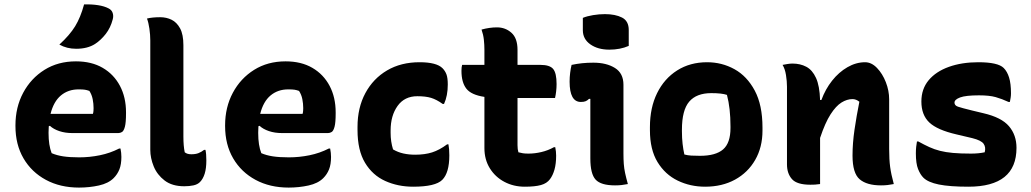

<svg xmlns="http://www.w3.org/2000/svg" viewBox="-20 -834 4670 870"><path d="M324 -556Q395 -556 445.5 -526.5Q496 -497 523.5 -445Q551 -393 551 -325V-320Q551 -279 546 -260Q541 -241 533 -236Q525 -231 516 -231H308Q275 -231 248.5 -240Q222 -249 206 -264L201 -262Q200 -249 200 -234V-231Q200 -203 203.5 -180.5Q207 -158 214 -140Q237 -130 266.5 -125.5Q296 -121 339 -121Q386 -121 432.5 -130.5Q479 -140 520 -161H526Q528 -151 529 -141.5Q530 -132 530 -123Q530 -89 521 -66.5Q512 -44 495 -27Q471 -3 428 6.5Q385 16 338 16Q253 16 188 -19Q123 -54 86.5 -116.5Q50 -179 50 -263V-266Q50 -348 85 -413.5Q120 -479 181.5 -517.5Q243 -556 324 -556ZM336 -429Q289 -429 256 -401.5Q223 -374 209 -318H401Q403 -324 403.5 -331.5Q404 -339 404 -344Q404 -364 400 -384.5Q396 -405 385 -422Q374 -426 364.5 -427.5Q355 -429 336 -429ZM361 -814Q396 -815 424.5 -810.5Q453 -806 472 -796Q486 -789 490.5 -775.5Q495 -762 491 -747Q481 -708 459 -680Q437 -652 411 -635Q377 -613 325 -613Q283 -613 249 -632Q296 -675 320.5 -715Q345 -755 361 -814Z M661 -651Q661 -676 657 -704Q653 -732 646 -750Q670 -756 706 -756Q734 -756 757.5 -744.5Q781 -733 796 -705.5Q811 -678 811 -629V-215Q811 -173 817 -144Q822 -140 829 -137.5Q836 -135 847 -135Q866 -135 879 -140Q892 -145 905 -155H911Q915 -138 915 -107Q915 -71 907.5 -47Q900 -23 886 -9Q875 2 856.5 6Q838 10 815 10Q760 10 726 -16Q692 -42 676.5 -80Q661 -118 661 -155Z M1274 -556Q1345 -556 1395.5 -526.5Q1446 -497 1473.5 -445Q1501 -393 1501 -325V-320Q1501 -279 1496 -260Q1491 -241 1483 -236Q1475 -231 1466 -231H1258Q1225 -231 1198.5 -240Q1172 -249 1156 -264L1151 -262Q1150 -249 1150 -234V-231Q1150 -203 1153.5 -180.5Q1157 -158 1164 -140Q1187 -130 1216.5 -125.5Q1246 -121 1289 -121Q1336 -121 1382.5 -130.5Q1429 -140 1470 -161H1476Q1478 -151 1479 -141.5Q1480 -132 1480 -123Q1480 -89 1471 -66.5Q1462 -44 1445 -27Q1421 -3 1378 6.5Q1335 16 1288 16Q1203 16 1138 -19Q1073 -54 1036.5 -116.5Q1000 -179 1000 -263V-266Q1000 -348 1035 -413.5Q1070 -479 1131.5 -517.5Q1193 -556 1274 -556ZM1286 -429Q1239 -429 1206 -401.5Q1173 -374 1159 -318H1351Q1353 -324 1353.5 -331.5Q1354 -339 1354 -344Q1354 -364 1350 -384.5Q1346 -405 1335 -422Q1324 -426 1314.5 -427.5Q1305 -429 1286 -429Z M1881 -552Q1958 -552 1985 -525Q1997 -513 2003 -497Q2009 -481 2009 -451Q2009 -400 1992 -363H1986Q1958 -383 1933.5 -390.5Q1909 -398 1871 -398Q1813 -398 1781.5 -354Q1750 -310 1750 -243V-232Q1750 -192 1761 -157Q1783 -144 1808 -138.5Q1833 -133 1861 -133Q1905 -133 1938 -143.5Q1971 -154 2006 -180H2012Q2016 -160 2016 -130Q2016 -51 1984 -19Q1953 12 1852 12Q1783 12 1725.5 -14Q1668 -40 1634 -96.5Q1600 -153 1600 -245V-259Q1600 -346 1635.5 -412Q1671 -478 1734 -515Q1797 -552 1881 -552Z M2496 -167Q2498 -157 2499 -147.5Q2500 -138 2500 -129Q2500 -92 2492.5 -65.5Q2485 -39 2472 -22Q2458 -3 2431 4.5Q2404 12 2358 12Q2307 12 2265.5 -10Q2224 -32 2199.5 -71.5Q2175 -111 2175 -163V-395Q2115 -404 2093 -432.5Q2071 -461 2071 -513Q2071 -530 2074 -540H2175V-608Q2175 -631 2172.5 -654Q2170 -677 2162 -700Q2180 -705 2197.5 -707.5Q2215 -710 2232 -710Q2270 -710 2297.5 -685.5Q2325 -661 2325 -608V-540H2429Q2471 -540 2486.5 -521.5Q2502 -503 2502 -453Q2502 -436 2500 -419.5Q2498 -403 2495 -390H2325V-176Q2325 -157 2329 -144Q2340 -141 2349.5 -139.5Q2359 -138 2375 -138Q2403 -138 2433 -145Q2463 -152 2490 -167Z M2655 -116V-386H2649Q2642 -379 2634 -375.5Q2626 -372 2612 -372Q2561 -372 2561 -464Q2561 -484 2563.5 -504Q2566 -524 2570 -540Q2594 -545 2617.5 -547.5Q2641 -550 2669 -550Q2728 -550 2766.5 -526Q2805 -502 2805 -450V-139Q2805 -112 2806.5 -91.5Q2808 -71 2812.5 -50Q2817 -29 2825 0Q2810 3 2796.5 4.5Q2783 6 2767 6Q2703 6 2679 -20Q2655 -46 2655 -116ZM2621 -753Q2640 -761 2667.5 -765.5Q2695 -770 2721 -770Q2768 -770 2798.5 -754.5Q2829 -739 2829 -698V-626Q2790 -609 2741 -609Q2689 -609 2655 -633Q2621 -657 2621 -697Z M3184 -552Q3251 -552 3308 -520.5Q3365 -489 3400 -423.5Q3435 -358 3435 -256V-242Q3435 -167 3402 -109.5Q3369 -52 3310.5 -20Q3252 12 3175 12Q3108 12 3051 -15.5Q2994 -43 2959.5 -99.5Q2925 -156 2925 -244V-258Q2925 -346 2957.5 -412Q2990 -478 3048.5 -515Q3107 -552 3184 -552ZM3203 -412Q3136 -412 3103 -373.5Q3070 -335 3070 -246V-239Q3070 -208 3073 -182Q3076 -156 3081 -134Q3096 -130 3112 -129Q3128 -128 3152 -128Q3223 -128 3256.5 -157Q3290 -186 3290 -254V-261Q3290 -344 3274 -404Q3251 -412 3203 -412Z M3696 0Q3683 2 3673 2.5Q3663 3 3652 3Q3591 3 3568.5 -22.5Q3546 -48 3546 -89V-441Q3546 -466 3541.5 -494Q3537 -522 3526 -540Q3537 -542 3548.5 -544Q3560 -546 3571 -546Q3606 -546 3633.5 -531.5Q3661 -517 3677.5 -481Q3694 -445 3696 -381H3702Q3720 -430 3750.5 -468.5Q3781 -507 3820 -529.5Q3859 -552 3900 -552Q3929 -552 3954 -526Q3979 -500 3994 -461.5Q4009 -423 4009 -384V-159Q4009 -111 4013.5 -77.5Q4018 -44 4030 0Q4015 3 4001.5 4.5Q3988 6 3972 6Q3908 6 3875.5 -21.5Q3843 -49 3843 -129Q3843 -185 3852 -246.5Q3861 -308 3874 -373Q3859 -385 3843 -385Q3818 -385 3793 -369.5Q3768 -354 3743.5 -316Q3719 -278 3696 -209Z M4380 -138Q4415 -138 4442 -144Q4448 -167 4437 -182.5Q4426 -198 4386 -208L4314 -225Q4227 -245 4191 -279Q4155 -313 4155 -374Q4155 -431 4188 -470.5Q4221 -510 4279.5 -531Q4338 -552 4413 -552Q4502 -552 4528 -526Q4544 -510 4552.5 -482.5Q4561 -455 4561 -411Q4561 -401 4559.5 -391.5Q4558 -382 4556 -372H4550Q4520 -386 4491.5 -394Q4463 -402 4416 -402Q4356 -402 4330.5 -392.5Q4305 -383 4305 -369Q4305 -356 4321 -350.5Q4337 -345 4386 -333L4436 -321Q4518 -302 4552 -262Q4586 -222 4586 -164Q4586 12 4368 12Q4283 12 4234 2Q4185 -8 4164 -29Q4150 -43 4140 -68Q4130 -93 4130 -139Q4130 -156 4131.5 -169Q4133 -182 4135 -193H4141Q4168 -178 4191 -167.5Q4214 -157 4239.5 -150.5Q4265 -144 4298.5 -141Q4332 -138 4380 -138Z"/></svg>

Font: Recursive Sn Csl St XBd
Style: Regular
Weight: 800
Version: Version 1.085;hotconv 1.1.0;makeotfexe 2.6.0; ttfautohint (v